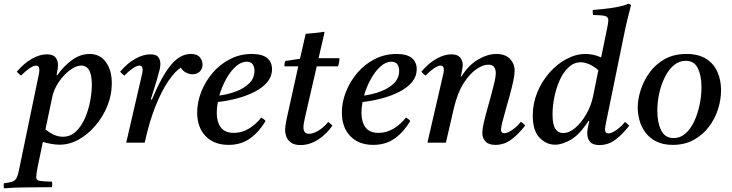

<svg xmlns="http://www.w3.org/2000/svg" viewBox="-78 -772 3962 1039"><path d="M154 -4 125 135Q121 157 119.5 168.5Q118 180 118 186Q118 203 135.5 206.5Q153 210 203 211Q205 219 204.5 227.5Q204 236 203 241Q135 242 71 242Q7 242 -57 247Q-58 242 -58 234Q-58 226 -57 220Q-26 216 -10.5 210.5Q5 205 12.5 189.5Q20 174 26 142L127 -345Q132 -365 133.5 -376Q135 -387 135 -393Q135 -417 117 -417Q103 -417 80.5 -401.5Q58 -386 36 -363Q29 -368 23.5 -373Q18 -378 13 -384Q53 -431 95.5 -454.5Q138 -478 175 -478Q209 -478 222.5 -461Q236 -444 236 -420Q236 -412 234.5 -401Q233 -390 228 -365H232Q267 -415 312 -447.5Q357 -480 407 -480Q463 -480 495 -436Q527 -392 527 -321Q527 -258 503 -199Q479 -140 438.5 -92.5Q398 -45 348 -17Q298 11 245 11Q225 11 201.5 7Q178 3 154 -4ZM205 -248 168 -72Q191 -53 214.5 -42.5Q238 -32 262 -32Q303 -32 333 -60.5Q363 -89 382 -133Q401 -177 410 -225.5Q419 -274 419 -314Q419 -417 362 -417Q339 -417 314 -401.5Q289 -386 266 -361Q243 -336 227 -306.5Q211 -277 205 -248Q205 -248 205 -248Z M705 0H605L687 -355Q694 -384 694 -393Q694 -417 676 -417Q662 -417 639.5 -401.5Q617 -386 595 -363Q588 -368 582.5 -373Q577 -378 572 -384Q612 -431 655 -454.5Q698 -478 735 -478Q768 -478 779 -462.5Q790 -447 790 -426Q790 -413 786 -395.5Q782 -378 770 -337L738 -234L744 -233Q796 -358 846 -419Q896 -480 954 -480Q989 -480 1003.5 -462Q1018 -444 1018 -423Q1018 -398 1002 -384Q986 -370 964 -370Q948 -370 930 -378.5Q912 -387 900 -406Q869 -386 833 -333.5Q797 -281 763.5 -197.5Q730 -114 705 0Z M1394 -398Q1394 -359 1369 -328.5Q1344 -298 1301.5 -276Q1259 -254 1207 -240Q1155 -226 1101 -220Q1095 -189 1095 -162Q1095 -112 1117 -82.5Q1139 -53 1188 -53Q1231 -53 1269 -76Q1307 -99 1336 -136Q1352 -127 1359 -117Q1325 -59 1276 -23.5Q1227 12 1159 12Q1080 12 1034.5 -35.5Q989 -83 989 -163Q989 -219 1011 -275Q1033 -331 1072.5 -377.5Q1112 -424 1166.5 -452Q1221 -480 1285 -480Q1341 -480 1367.5 -458Q1394 -436 1394 -398ZM1109 -255Q1156 -261 1199.5 -277.5Q1243 -294 1271 -321.5Q1299 -349 1299 -389Q1299 -411 1289 -424.5Q1279 -438 1257 -438Q1226 -438 1197 -411.5Q1168 -385 1145 -343Q1122 -301 1109 -255Z M1751 -413H1636L1573 -139Q1564 -100 1564 -83Q1564 -67 1571 -57.5Q1578 -48 1596 -48Q1617 -48 1646 -65.5Q1675 -83 1698 -112Q1711 -103 1721 -92Q1686 -43 1641 -15Q1596 13 1548 13Q1516 13 1497.5 0Q1479 -13 1472 -31.5Q1465 -50 1465 -66Q1465 -77 1467 -93Q1469 -109 1474 -132L1536 -413H1461Q1461 -421 1462 -428Q1463 -435 1466 -442L1545 -454Q1552 -483 1560.5 -519.5Q1569 -556 1576 -589Q1600 -591 1625.5 -593.5Q1651 -596 1675 -600L1678 -596Q1671 -566 1664 -535.5Q1657 -505 1646 -457H1759Q1759 -445 1757 -434.5Q1755 -424 1751 -413Z M2177 -398Q2177 -359 2152 -328.5Q2127 -298 2084.5 -276Q2042 -254 1990 -240Q1938 -226 1884 -220Q1878 -189 1878 -162Q1878 -112 1900 -82.5Q1922 -53 1971 -53Q2014 -53 2052 -76Q2090 -99 2119 -136Q2135 -127 2142 -117Q2108 -59 2059 -23.5Q2010 12 1942 12Q1863 12 1817.5 -35.5Q1772 -83 1772 -163Q1772 -219 1794 -275Q1816 -331 1855.5 -377.5Q1895 -424 1949.5 -452Q2004 -480 2068 -480Q2124 -480 2150.5 -458Q2177 -436 2177 -398ZM1892 -255Q1939 -261 1982.5 -277.5Q2026 -294 2054 -321.5Q2082 -349 2082 -389Q2082 -411 2072 -424.5Q2062 -438 2040 -438Q2009 -438 1980 -411.5Q1951 -385 1928 -343Q1905 -301 1892 -255Z M2377 -182 2335 0H2235L2317 -355Q2324 -384 2324 -393Q2324 -417 2306 -417Q2292 -417 2269.5 -401.5Q2247 -386 2225 -363Q2218 -368 2212.5 -373Q2207 -378 2202 -384Q2242 -431 2284.5 -454.5Q2327 -478 2364 -478Q2398 -478 2412 -461Q2426 -444 2426 -421Q2426 -409 2422.5 -392.5Q2419 -376 2416 -358H2419Q2457 -419 2508.5 -449.5Q2560 -480 2608 -480Q2656 -480 2681.5 -453.5Q2707 -427 2707 -389Q2707 -368 2699.5 -333Q2692 -298 2681 -258Q2670 -218 2659 -179.5Q2648 -141 2640.5 -111.5Q2633 -82 2633 -70Q2633 -63 2637 -57Q2641 -51 2651 -51Q2668 -51 2694 -69Q2720 -87 2741 -113Q2754 -104 2764 -93Q2730 -48 2690.5 -18Q2651 12 2603 12Q2566 12 2549 -6.5Q2532 -25 2532 -53Q2532 -73 2539.5 -106Q2547 -139 2558 -178Q2569 -217 2579.5 -255.5Q2590 -294 2597.5 -326Q2605 -358 2605 -376Q2605 -396 2596 -409Q2587 -422 2564 -422Q2535 -422 2499 -397Q2463 -372 2430.5 -321Q2398 -270 2379 -190Z M3111 -117H3106Q3059 -44 3012 -16.5Q2965 11 2926 11Q2878 11 2841.5 -27Q2805 -65 2805 -147Q2805 -212 2829.5 -272Q2854 -332 2895.5 -379Q2937 -426 2988 -453Q3039 -480 3091 -480Q3111 -480 3132.5 -475.5Q3154 -471 3175 -461L3207 -617Q3210 -631 3212 -643Q3214 -655 3214 -662Q3214 -681 3196.5 -685.5Q3179 -690 3131 -691Q3130 -698 3129.5 -704.5Q3129 -711 3130 -718Q3184 -722 3235.5 -729.5Q3287 -737 3324 -752L3337 -745Q3327 -708 3316.5 -664Q3306 -620 3295 -565L3202 -111Q3201 -104 3198.5 -92.5Q3196 -81 3196 -72Q3196 -50 3214 -50Q3231 -50 3257 -68Q3283 -86 3304 -112Q3317 -103 3327 -92Q3293 -47 3253.5 -17Q3214 13 3166 13Q3130 13 3115 -4.5Q3100 -22 3100 -51Q3100 -65 3103 -80Q3106 -95 3111 -117ZM3131 -249 3160 -392Q3131 -417 3106.5 -426Q3082 -435 3065 -435Q3028 -435 2999 -408Q2970 -381 2951 -338.5Q2932 -296 2922 -247Q2912 -198 2912 -154Q2912 -97 2927.5 -74.5Q2943 -52 2969 -52Q3002 -52 3035 -80Q3068 -108 3094 -153Q3120 -198 3131 -249Z M3824 -284Q3824 -233 3807.5 -181Q3791 -129 3758 -85.5Q3725 -42 3676 -15Q3627 12 3563 12Q3509 12 3472.5 -7Q3436 -26 3414 -56Q3392 -86 3382.5 -121.5Q3373 -157 3373 -190Q3373 -233 3388.5 -283Q3404 -333 3436 -378Q3468 -423 3518 -451.5Q3568 -480 3637 -480Q3702 -480 3743.5 -453.5Q3785 -427 3804.5 -382.5Q3824 -338 3824 -284ZM3718 -300Q3718 -362 3698.5 -402.5Q3679 -443 3633 -443Q3597 -443 3568.5 -419Q3540 -395 3520 -355Q3500 -315 3489.5 -267.5Q3479 -220 3479 -172Q3479 -110 3499.5 -67.5Q3520 -25 3567 -25Q3604 -25 3632 -50Q3660 -75 3679 -116Q3698 -157 3708 -205.5Q3718 -254 3718 -300Z"/></svg>

Font: Tiro Devanagari Sanskrit
Style: Italic
Weight: 400
Italic angle: -11°
Designer: Devanagari: John Hudson & Fiona Ross, assisted by Paul Hanslow. Latin: John Hudson with Paul Hanslow, assisted by Kaja S
Foundry: Tiro Typeworks Ltd.
Version: Version 1.52